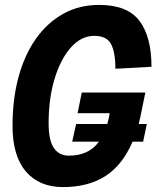

<svg xmlns="http://www.w3.org/2000/svg" viewBox="-20 -746 640 782"><path d="M236 16Q140 16 85.5 -47.5Q31 -111 31 -234Q31 -342 55.5 -432.5Q80 -523 126.5 -588.5Q173 -654 238 -690Q303 -726 384 -726Q499 -726 548 -661Q597 -596 597 -474L450 -466Q450 -534 432 -567Q414 -600 364 -600Q311 -600 269 -553Q227 -506 202.5 -425.5Q178 -345 178 -244Q178 -174 199.5 -143Q221 -112 261 -112Q299 -112 330 -125.5Q361 -139 383 -169H274L290 -241H417Q423 -261 427 -285H296L313 -369H572L558 -301Q552 -269 545 -241H578L563 -169H520Q478 -72 408 -28Q338 16 236 16Z"/></svg>

Font: Geist Mono
Style: Bold Italic
Weight: 700
Italic angle: -12°
Monospace: yes
Designer: Basement.studio, Andrés Briganti, Mateo Zaragoza
Foundry: Basement.studio, Vercel, Andrés Briganti, Guido Ferreyra, Mateo Zaragoza
Version: Version 1.500; ttfautohint (v1.8.4.7-5d5b)